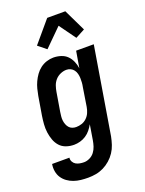

<svg xmlns="http://www.w3.org/2000/svg" viewBox="-192 -849 871 1155"><g transform="rotate(-20 243.5 -271.0)"><path d="M166 223Q142 223 119 220.5Q96 218 74.5 210.5Q53 203 35 190Q17 177 5 159Q-7 141 -11 118Q-15 95 -11 72V71H100Q98 85 104.5 97Q111 109 122 115.5Q133 122 146.5 124.5Q160 127 174 127Q192 127 210.5 118Q229 109 241 93Q253 77 259 58.5Q265 40 268 22L284 -76Q274 -58 261 -42Q248 -26 230.5 -14.5Q213 -3 193 2.5Q173 8 154 8Q127 8 103 -0.5Q79 -9 63 -27Q47 -45 38.5 -68.5Q30 -92 26.5 -117.5Q23 -143 25 -169.5Q27 -196 31 -222L51 -342Q55 -364 60.5 -385.5Q66 -407 75.5 -427.5Q85 -448 98.5 -467Q112 -486 130.5 -500Q149 -514 171 -521Q193 -528 214 -528Q239 -528 262.5 -520.5Q286 -513 302 -497Q318 -481 327.5 -459Q337 -437 340 -414L358 -520H471L379 37Q374 62 366 86.5Q358 111 343.5 133Q329 155 308.5 173Q288 191 264.5 202.5Q241 214 216 218.5Q191 223 166 223ZM202 -88Q220 -88 238 -94Q256 -100 270 -113.5Q284 -127 291.5 -144.5Q299 -162 302 -180L321 -300Q324 -314 325 -328.5Q326 -343 325.5 -357Q325 -371 321.5 -384.5Q318 -398 310 -409Q302 -420 289.5 -426Q277 -432 263 -432Q244 -432 224.5 -423.5Q205 -415 191.5 -399.5Q178 -384 171.5 -365Q165 -346 162 -327L142 -207Q140 -193 138.5 -179.5Q137 -166 138.5 -153Q140 -140 144.5 -128Q149 -116 157 -106.5Q165 -97 177 -92.5Q189 -88 202 -88ZM199 -587 147 -629 262 -765H378L446 -624L386 -592L310 -697Z"/></g></svg>

Font: Iosevka Term Curly
Style: Bold Italic
Weight: 700
Italic angle: -9°
Designer: Belleve Invis
Foundry: Belleve Invis
Version: Version 32.3.0